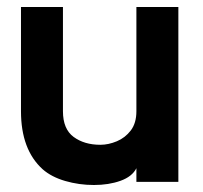

<svg xmlns="http://www.w3.org/2000/svg" viewBox="-20 -520 580 549"><path d="M490 0H370V-39Q358 -15 324.5 -3Q291 9 248.5 9Q206 9 166.5 -2.5Q127 -14 102 -36Q40 -92 40 -202V-500H160V-202Q160 -151 190.5 -128.5Q221 -106 267 -106Q290 -106 314 -116Q338 -126 354 -147Q370 -168 370 -202V-500H490Z"/></svg>

Font: Kulim Park
Style: Bold
Weight: 700
Designer: Noponies / Dale Sattler
Foundry: Noponies
Version: Version 1.000; ttfautohint (v1.8.3)